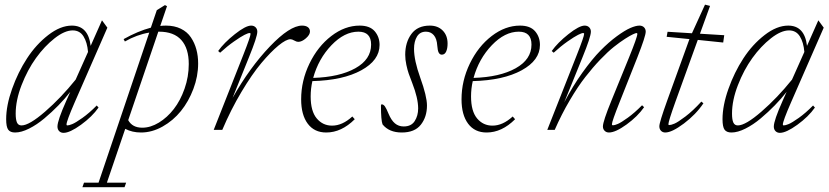

<svg xmlns="http://www.w3.org/2000/svg" viewBox="-20 -554 3536 819"><path d="M44.4 11.2Q23.9 11.2 15.1 -0.7Q6.3 -12.7 6.3 -45.4Q6.3 -104 31.5 -174.8Q56.6 -245.6 95.2 -304.9Q133.8 -364.3 185.8 -404.5Q237.8 -444.8 286.6 -444.8Q356.4 -444.8 366.7 -358.4L415 -467.3L438 -436L298.3 -116.7Q263.7 -37.1 263.7 -22.9Q263.7 -19 267.1 -19Q274.4 -19 288.3 -24.7Q302.2 -30.3 331.5 -51Q360.8 -71.8 392.6 -104L400.4 -95.2Q373 -56.2 325.4 -21.7Q277.8 12.7 251 12.7Q239.7 12.7 232.4 5.4Q225.1 -2 225.1 -14.2Q225.1 -40 262.7 -124L279.8 -162.1Q256.8 -132.8 229.2 -104.5Q201.7 -76.2 169.4 -49.1Q137.2 -22 104 -5.4Q70.8 11.2 44.4 11.2ZM46.9 -69.3Q46.9 -43.5 52.5 -31.2Q58.1 -19 71.8 -19Q104.5 -19 172.4 -77.9Q240.2 -136.7 302.7 -214.4L355.5 -332.5Q352.1 -373.5 336.2 -398.9Q320.3 -424.3 290 -424.3Q255.9 -424.3 212.9 -390.6Q169.9 -356.9 133.5 -306.4Q97.2 -255.9 72 -190.9Q46.9 -126 46.9 -69.3Z M581.5 11.2Q543.9 11.2 514.2 -4.4L436 225.1H518.1L511.2 244.6H331.5L338.4 225.1H400.4L616.7 -415Q563.5 -406.2 512.7 -377L507.3 -387.2Q568.4 -421.4 623.5 -436L648.9 -510.7L683.6 -532.2L692.4 -527.8L663.6 -443.4Q675.8 -444.8 688 -444.8Q724.1 -444.8 751.5 -431.4Q778.8 -418 794.4 -394.5Q810.1 -371.1 817.6 -343.3Q825.2 -315.4 825.2 -283.2Q825.2 -228.5 804.9 -174.8Q784.7 -121.1 751.7 -80.3Q718.8 -39.6 673.6 -14.2Q628.4 11.2 581.5 11.2ZM658.2 -418.9H655.3L526.9 -41.5Q544.4 -9.3 586.9 -9.3Q622.1 -9.3 657.7 -31Q693.4 -52.7 721.4 -88.9Q749.5 -125 767.3 -175.8Q785.2 -226.6 785.2 -280.8Q785.2 -347.7 753.4 -383.3Q721.7 -418.9 658.2 -418.9Z M891.6 0 1018.6 -321.8Q1048.8 -398.4 1048.8 -409.7Q1048.8 -413.1 1044.4 -413.1Q1038.6 -413.1 1022.9 -405.3Q1007.3 -397.5 978.3 -377.2Q949.2 -356.9 918.9 -329.1L910.6 -336.4Q935.5 -371.6 981.7 -408.2Q1027.8 -444.8 1051.3 -444.8Q1063 -444.8 1070.3 -437.5Q1077.6 -430.2 1077.6 -418.9Q1077.6 -397 1041.5 -308.6L972.2 -136.7Q1045.9 -266.6 1131.1 -355.7Q1216.3 -444.8 1268.6 -444.8Q1284.2 -444.8 1293.2 -438.2Q1302.2 -431.6 1302.2 -419.4Q1302.2 -405.8 1284.9 -390.6Q1267.6 -375.5 1252 -375.5Q1245.1 -375.5 1235.8 -380.9Q1225.6 -386.7 1219.2 -386.7Q1200.7 -386.7 1167.7 -359.6Q1134.8 -332.5 1095 -285.2Q1055.2 -237.8 1010 -162.1Q964.8 -86.4 928.2 0Z M1371.6 11.2Q1320.8 11.2 1292.7 -26.4Q1264.6 -64 1264.6 -130.4Q1264.6 -209.5 1300 -282.7Q1335.4 -356 1393.3 -400.4Q1451.2 -444.8 1514.2 -444.8Q1557.6 -444.8 1578.4 -420.7Q1599.1 -396.5 1599.1 -362.3Q1599.1 -296.9 1521.2 -254.2Q1443.4 -211.4 1312.5 -208Q1305.2 -175.8 1305.2 -142.6Q1305.2 -79.6 1331.1 -48.8Q1356.9 -18.1 1396.5 -18.1Q1440.4 -18.1 1482.9 -57.1L1493.2 -45.4Q1436.5 11.2 1371.6 11.2ZM1508.8 -418.9Q1449.2 -418.9 1393.8 -361.1Q1338.4 -303.2 1315.9 -221.7Q1427.7 -225.1 1495.4 -262.7Q1563 -300.3 1563 -363.8Q1563 -418.9 1508.8 -418.9Z M1693.8 11.2Q1639.6 11.2 1611.8 -23.4Q1605 -41.5 1605 -103Q1605 -108.9 1608.4 -108.9Q1615.7 -108.9 1622.1 -99.9Q1628.4 -90.8 1637.2 -69.3Q1648.9 -41 1664.6 -27.8Q1680.2 -14.6 1702.1 -14.6Q1734.4 -14.6 1749 -37.6Q1763.7 -60.5 1763.7 -91.3Q1763.7 -135.3 1738.3 -200.2Q1728.5 -225.6 1723.4 -240Q1718.3 -254.4 1713.4 -277.1Q1708.5 -299.8 1708.5 -320.3Q1708.5 -373.5 1734.9 -409.2Q1761.2 -444.8 1813.5 -444.8Q1847.7 -444.8 1868.4 -423.8Q1889.2 -402.8 1889.2 -368.2Q1889.2 -347.2 1883.1 -334Q1877 -320.8 1864.7 -320.8Q1856 -320.8 1851.3 -329.6Q1846.7 -338.4 1845.2 -359.4Q1843.3 -389.2 1830.3 -404.1Q1817.4 -418.9 1796.9 -418.9Q1771.5 -418.9 1758.8 -398.2Q1746.1 -377.4 1746.1 -345.7Q1746.1 -296.4 1772.5 -223.1Q1801.3 -143.1 1801.3 -104Q1801.3 -55.2 1775.1 -22Q1749 11.2 1693.8 11.2Z M2055.7 11.2Q2004.9 11.2 1976.8 -26.4Q1948.7 -64 1948.7 -130.4Q1948.7 -209.5 1984.1 -282.7Q2019.5 -356 2077.4 -400.4Q2135.3 -444.8 2198.2 -444.8Q2241.7 -444.8 2262.5 -420.7Q2283.2 -396.5 2283.2 -362.3Q2283.2 -296.9 2205.3 -254.2Q2127.4 -211.4 1996.6 -208Q1989.3 -175.8 1989.3 -142.6Q1989.3 -79.6 2015.1 -48.8Q2041 -18.1 2080.6 -18.1Q2124.5 -18.1 2167 -57.1L2177.2 -45.4Q2120.6 11.2 2055.7 11.2ZM2192.9 -418.9Q2133.3 -418.9 2077.9 -361.1Q2022.5 -303.2 2000 -221.7Q2111.8 -225.1 2179.4 -262.7Q2247.1 -300.3 2247.1 -363.8Q2247.1 -418.9 2192.9 -418.9Z M2314.5 0 2441.4 -321.8Q2471.7 -398.4 2471.7 -409.7Q2471.7 -413.1 2467.3 -413.1Q2461.4 -413.1 2445.8 -405.3Q2430.2 -397.5 2401.1 -377.2Q2372.1 -356.9 2341.8 -329.1L2333.5 -336.4Q2358.4 -371.6 2404.5 -408.2Q2450.7 -444.8 2474.1 -444.8Q2485.8 -444.8 2493.2 -437.5Q2500.5 -430.2 2500.5 -418.9Q2500.5 -397 2464.4 -308.6L2386.7 -117.2Q2423.3 -187 2464.6 -244.6Q2505.9 -302.2 2541.5 -338.4Q2577.1 -374.5 2611.1 -399.4Q2645 -424.3 2668.7 -434.6Q2692.4 -444.8 2707.5 -444.8Q2719.7 -444.8 2727.1 -437.5Q2734.4 -430.2 2734.4 -418.9Q2734.4 -399.9 2698.7 -309.1L2623 -118.2Q2590.3 -36.1 2590.3 -24.4Q2590.3 -19.5 2594.7 -19.5Q2601.6 -19.5 2615.5 -25.4Q2629.4 -31.2 2658.2 -52Q2687 -72.8 2718.8 -105L2727.5 -96.7Q2699.7 -57.1 2652.6 -22.9Q2605.5 11.2 2577.6 11.2Q2566.4 11.2 2559.1 3.9Q2551.8 -3.4 2551.8 -14.6Q2551.8 -36.1 2588.4 -125.5L2663.1 -308.6Q2698.7 -396 2698.7 -409.7Q2698.7 -413.1 2694.8 -413.1Q2691.9 -413.1 2679.9 -407.7Q2668 -402.3 2646.2 -388.4Q2624.5 -374.5 2598.6 -354Q2572.8 -333.5 2540.5 -299.8Q2508.3 -266.1 2476.6 -225.3Q2444.8 -184.6 2410.2 -125.7Q2375.5 -66.9 2346.2 0Z M2817.9 11.2Q2806.6 11.2 2799.6 3.9Q2792.5 -3.4 2792.5 -15.6Q2792.5 -31.7 2826.2 -125.5L2920.9 -387.2L2823.7 -397L2827.6 -418.5L2931.6 -412.1L2987.3 -534.2L3008.8 -528.8L2965.8 -410.2L3069.3 -403.8L3064.9 -372.6L2956.5 -383.8L2860.8 -119.1Q2831.1 -36.1 2831.1 -23.9Q2831.1 -20.5 2834.5 -20.5Q2842.3 -20.5 2856.9 -26.6Q2871.6 -32.7 2903.8 -57.1Q2936 -81.5 2971.7 -120.6L2980.5 -113.3Q2948.7 -65.9 2897.5 -27.3Q2846.2 11.2 2817.9 11.2Z M3100.1 11.2Q3079.6 11.2 3070.8 -0.7Q3062 -12.7 3062 -45.4Q3062 -104 3087.2 -174.8Q3112.3 -245.6 3150.9 -304.9Q3189.5 -364.3 3241.5 -404.5Q3293.5 -444.8 3342.3 -444.8Q3412.1 -444.8 3422.4 -358.4L3470.7 -467.3L3493.7 -436L3354 -116.7Q3319.3 -37.1 3319.3 -22.9Q3319.3 -19 3322.8 -19Q3330.1 -19 3344 -24.7Q3357.9 -30.3 3387.2 -51Q3416.5 -71.8 3448.2 -104L3456.1 -95.2Q3428.7 -56.2 3381.1 -21.7Q3333.5 12.7 3306.6 12.7Q3295.4 12.7 3288.1 5.4Q3280.8 -2 3280.8 -14.2Q3280.8 -40 3318.4 -124L3335.4 -162.1Q3312.5 -132.8 3284.9 -104.5Q3257.3 -76.2 3225.1 -49.1Q3192.9 -22 3159.7 -5.4Q3126.5 11.2 3100.1 11.2ZM3102.5 -69.3Q3102.5 -43.5 3108.2 -31.2Q3113.8 -19 3127.4 -19Q3160.2 -19 3228 -77.9Q3295.9 -136.7 3358.4 -214.4L3411.1 -332.5Q3407.7 -373.5 3391.8 -398.9Q3376 -424.3 3345.7 -424.3Q3311.5 -424.3 3268.6 -390.6Q3225.6 -356.9 3189.2 -306.4Q3152.8 -255.9 3127.7 -190.9Q3102.5 -126 3102.5 -69.3Z"/></svg>

Font: Elstob ExtraLight
Style: Italic
Weight: 200
Italic angle: -20°
Designer: Peter S. Baker
Version: Version 1.015